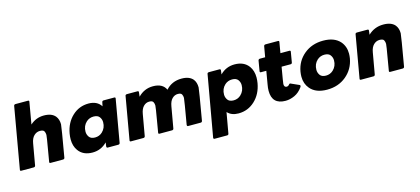

<svg xmlns="http://www.w3.org/2000/svg" viewBox="-71 -1358 4780 2185"><g transform="rotate(-15 2319.5 -266.0)"><path d="M517 0H369Q356 0 356 -12L379 -148Q406 -302 406 -320Q406 -345 395.5 -364Q385 -383 345 -383Q306 -383 275.5 -354Q245 -325 235 -266L191 -16Q188 -1 172 0H24Q11 0 11 -12Q11 -15 137 -734Q140 -749 156 -750H304Q317 -750 317 -738Q317 -735 272 -478Q341 -541 434 -541Q526 -541 568 -490Q598 -452 598 -394Q598 -371 536 -16Q533 -1 517 0Z M863 10Q752 10 698 -66Q659 -120 659 -199Q659 -231 665 -266Q687 -390 768 -465.5Q849 -541 960 -541Q1061 -541 1107 -469L1117 -516Q1120 -531 1136 -531H1262Q1275 -531 1275 -519L1187 -16Q1184 -1 1168 0H1042Q1029 0 1029 -16L1035 -63Q964 10 863 10ZM935 -148Q984 -148 1020 -181Q1067 -225 1067 -293Q1067 -327 1046.5 -355Q1026 -383 977 -383Q928 -383 892 -351Q845 -308 845 -239Q845 -205 865.5 -176.5Q886 -148 935 -148Z M2139 0H1990Q1977 0 1977 -16Q2027 -304 2027 -322Q2027 -345 2017 -364Q2007 -383 1970 -383Q1932 -383 1903 -354Q1874 -325 1864 -266L1820 -16Q1817 -1 1801 0H1653Q1640 0 1640 -12L1663 -148Q1690 -303 1690 -322Q1690 -345 1680 -364Q1670 -383 1633 -383Q1595 -383 1566 -354Q1537 -325 1527 -266L1483 -16Q1480 -1 1464 0H1316Q1303 0 1303 -12Q1303 -15 1391 -516Q1393 -530 1410 -531H1536Q1549 -531 1549 -519L1543 -465Q1616 -541 1719 -541Q1833 -541 1870 -460Q1941 -541 2056 -541Q2148 -541 2190 -490Q2219 -453 2219 -394Q2219 -372 2157 -16Q2154 -1 2139 0Z M2392 218H2244Q2230 218 2230 204L2357 -516Q2359 -530 2376 -531H2501Q2515 -531 2515 -518L2509 -469Q2580 -541 2680 -541Q2791 -541 2846 -466Q2885 -412 2885 -333Q2885 -301 2879 -266Q2857 -142 2775.5 -66Q2694 10 2583 10Q2499 10 2453 -41L2410 202Q2408 217 2392 218ZM2567 -148Q2616 -148 2652 -181Q2699 -225 2699 -293Q2699 -327 2678.5 -355Q2658 -383 2609 -383Q2560 -383 2524 -351Q2477 -308 2477 -239Q2477 -205 2497.5 -176.5Q2518 -148 2567 -148Z M3137 10Q2978 10 2978 -149Q2978 -183 2986 -225L3012 -377H2949Q2936 -377 2936 -389Q2936 -392 2957 -513Q2960 -527 2976 -529H3039L3061 -654Q3064 -669 3080 -670H3228Q3241 -670 3241 -658Q3241 -655 3219 -529H3325Q3338 -529 3338 -517Q3338 -514 3317 -393Q3315 -378 3298 -377H3192Q3160 -192 3160 -181Q3160 -142 3190 -142Q3209 -142 3223 -161Q3231 -168 3235 -168Q3237 -168 3338 -122Q3344 -119 3344 -112Q3344 -106 3339 -97Q3299 -40 3244.5 -15Q3190 10 3137 10Z M3627 10Q3494 10 3429 -67Q3380 -125 3380 -208Q3380 -236 3385 -266Q3406 -388 3498.5 -464.5Q3591 -541 3724 -541Q3857 -541 3923 -465Q3972 -407 3972 -323Q3972 -296 3967 -266Q3945 -144 3852.5 -67Q3760 10 3627 10ZM3655 -148Q3704 -148 3740 -181Q3787 -225 3787 -293Q3787 -327 3766.5 -355Q3746 -383 3697 -383Q3648 -383 3612 -351Q3565 -308 3565 -239Q3565 -205 3585.5 -176.5Q3606 -148 3655 -148Z M4519 0H4371Q4358 0 4358 -12L4381 -148Q4408 -302 4408 -320Q4408 -345 4397.5 -364Q4387 -383 4347 -383Q4308 -383 4277.5 -354Q4247 -325 4237 -266L4193 -16Q4190 -1 4174 0H4026Q4013 0 4013 -12Q4013 -15 4101 -516Q4103 -530 4120 -531H4245Q4259 -531 4259 -518L4253 -469Q4328 -541 4433 -541Q4528 -541 4570 -490Q4600 -452 4600 -394Q4600 -371 4538 -16Q4535 -1 4519 0Z"/></g></svg>

Font: YamahaIndonesia935. App XBold
Style: Italic
Weight: 800
Italic angle: -10°
Designer: Dalton Maag Ltd
Foundry: Dalton Maag Ltd
Version: Version 1.002; January 01, 2024; Regular/Italic